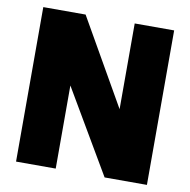

<svg xmlns="http://www.w3.org/2000/svg" viewBox="-79 -779 850 858"><g transform="rotate(10 346.0 -350.0)"><path d="M49 0V-701H241L464 -311V-700H643V1H451L229 -377V0Z"/></g></svg>

Font: Georama ExtraCondensed Thin ExtraBold
Style: Regular
Weight: 800
Version: Version 1.001